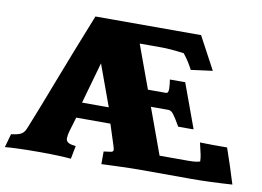

<svg xmlns="http://www.w3.org/2000/svg" viewBox="-74 -790 1238 908"><g transform="rotate(10 545.0 -335.5)"><path d="M639.6 0Q623 0 598.9 0.7Q574.7 1.5 542 2.4L463.4 5.4V-55.2L496.6 -59.6Q509.3 -61 509.3 -71.3Q509.3 -74.2 506.3 -84.5L472.2 -190.4H308.1L288.6 -125Q284.7 -111.8 283.2 -101.8Q281.7 -91.8 281.7 -86.4Q281.7 -77.6 286.1 -72.3Q290.5 -66.9 297.6 -64Q304.7 -61 313 -59.8Q321.3 -58.6 329.1 -57.6L316.9 5.4Q290 2.9 252.9 1.5Q215.8 0 167 0Q107.9 0 66.4 1.5Q24.9 2.9 0 5.4L18.1 -59.6L30.8 -61.5Q54.7 -64.9 67.4 -72.8Q80.1 -80.6 87.4 -98.1L98.1 -124.5Q130.9 -205.6 183.8 -344.2Q236.8 -482.9 314.5 -677.2H821.8L905.8 -520.5L802.2 -506.8Q792.5 -525.9 781 -543.7Q769.5 -561.5 755.9 -578.6Q689 -587.4 648.9 -587.4H543L619.1 -379.4H703.6Q711.9 -379.4 714.6 -384.5Q717.3 -389.6 717.3 -401.4Q717.3 -417.5 712.9 -444.8H786.6L864.3 -232.4Q857.4 -231.9 850.6 -231.9Q843.8 -231.9 836.9 -231.9H790.5Q770 -267.6 757.3 -284.9Q744.6 -302.2 731.4 -302.2H647L727.5 -81.5H864.3Q904.3 -81.5 921.4 -87.9Q920.9 -106.9 917.7 -120.8Q914.6 -134.8 910.2 -153.3L904.8 -176.3Q938.5 -175.3 970.7 -175.3Q1002.9 -175.3 1035.2 -175.3Q1048.8 -136.7 1062.5 -94.7Q1076.2 -52.7 1090.3 -6.8Q978 0.5 896 0.5ZM322.8 -265.1H451.2L378.9 -463.4Z"/></g></svg>

Font: Tienne Black
Style: Regular
Weight: 900
Designer: vernon adams
Foundry: vernon adams
Version: Version 001.001